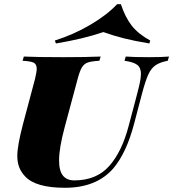

<svg xmlns="http://www.w3.org/2000/svg" viewBox="-20 -876 821 910"><path d="M518 -79Q438 14 288 14Q149 14 99 -40Q80 -60 71 -83.5Q62 -107 62 -138Q62 -185 89 -288L146 -502Q154 -536 154 -550Q154 -572 139.5 -579Q125 -586 87 -588L93 -608Q151 -605 282 -605Q387 -605 457 -608L451 -588Q414 -586 396.5 -580Q379 -574 368.5 -557Q358 -540 348 -502L286 -271Q260 -174 260 -116Q260 -66 278.5 -43.5Q297 -21 332 -21Q437 -21 497.5 -89Q558 -157 590 -280L625 -412Q637 -457 642.5 -482.5Q648 -508 648 -526Q648 -555 630.5 -568.5Q613 -582 570 -588L576 -608Q615 -605 687 -605Q747 -605 781 -608L775 -588Q738 -581 717 -566.5Q696 -552 682.5 -522Q669 -492 653 -432L616 -291Q580 -153 518 -79ZM245 -670 240 -684Q329 -712 408 -758.5Q487 -805 535 -856H553Q573 -795 604 -755Q635 -715 692 -684L688 -670Q616 -682 566.5 -694.5Q517 -707 470 -724Q373 -691 245 -670Z"/></svg>

Font: Playfair Display SC Black
Style: Italic
Weight: 900
Italic angle: -14°
Designer: Claus Eggers Sørensen
Foundry: Claus Eggers Sørensen
Version: Version 1.200; ttfautohint (v1.6)